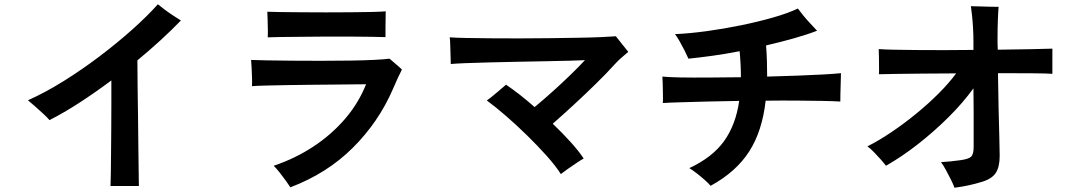

<svg xmlns="http://www.w3.org/2000/svg" viewBox="-20 -829 5040 900"><path d="M498 43Q499 24 499.5 -16Q500 -56 500.5 -109.5Q501 -163 501.5 -223Q502 -283 502 -342Q502 -401 502 -452Q427 -396 353 -348Q279 -300 212 -266Q203 -277 183 -295.5Q163 -314 142.5 -332Q122 -350 111 -359Q192 -395 278.5 -449Q365 -503 447.5 -565.5Q530 -628 600.5 -691Q671 -754 720 -809Q732 -799 752 -784Q772 -769 793.5 -755Q815 -741 828 -733Q740 -642 624 -546Q624 -494 625 -425Q626 -356 627 -282.5Q628 -209 628.5 -142Q629 -75 630 -26Q631 23 631 43Z M1341 49Q1334 38 1320.5 19Q1307 0 1291.5 -19.5Q1276 -39 1263 -52Q1364 -86 1449 -142Q1534 -198 1597.5 -272Q1661 -346 1696 -434Q1676 -434 1635 -433.5Q1594 -433 1541 -432.5Q1488 -432 1431.5 -431.5Q1375 -431 1321.5 -430Q1268 -429 1226 -428Q1184 -427 1161 -425Q1162 -436 1161.5 -460.5Q1161 -485 1159.5 -510.5Q1158 -536 1157 -548Q1182 -547 1233 -546Q1284 -545 1350 -544.5Q1416 -544 1487 -544Q1558 -544 1623 -545Q1688 -546 1736.5 -548.5Q1785 -551 1806 -554Q1817 -544 1835 -529Q1853 -514 1864 -503Q1857 -490 1845 -464Q1833 -438 1822 -412Q1755 -257 1634 -136.5Q1513 -16 1341 49ZM1235 -654Q1236 -669 1235.5 -691Q1235 -713 1234.5 -736Q1234 -759 1233 -774Q1251 -773 1293 -772.5Q1335 -772 1391 -771.5Q1447 -771 1508 -771Q1569 -771 1625.5 -771.5Q1682 -772 1725.5 -773Q1769 -774 1788 -776Q1788 -763 1787.5 -740.5Q1787 -718 1787 -695Q1787 -672 1787 -655Q1765 -656 1721 -656.5Q1677 -657 1621.5 -657.5Q1566 -658 1506.5 -657.5Q1447 -657 1392 -656.5Q1337 -656 1295.5 -655.5Q1254 -655 1235 -654Z M2609 -13Q2585 -51 2543.5 -97.5Q2502 -144 2452 -193Q2402 -242 2352.5 -285Q2303 -328 2262 -358Q2283 -373 2308 -394.5Q2333 -416 2352 -432Q2382 -412 2416.5 -385Q2451 -358 2486 -327Q2527 -361 2571.5 -401Q2616 -441 2655.5 -479.5Q2695 -518 2722 -547Q2701 -546 2653 -544.5Q2605 -543 2541 -542Q2477 -541 2408 -539.5Q2339 -538 2275 -536.5Q2211 -535 2162.5 -533Q2114 -531 2093 -529Q2093 -545 2092 -569.5Q2091 -594 2090.5 -618Q2090 -642 2088 -654Q2114 -652 2163.5 -651Q2213 -650 2277 -649.5Q2341 -649 2412 -649Q2483 -649 2554 -650Q2625 -651 2687.5 -652Q2750 -653 2797 -655Q2844 -657 2867 -659Q2879 -644 2897 -621Q2915 -598 2925 -586Q2912 -574 2896 -561Q2880 -548 2860 -526Q2823 -485 2774 -437Q2725 -389 2672.5 -340.5Q2620 -292 2571 -249Q2616 -206 2654.5 -163.5Q2693 -121 2716 -86Q2705 -80 2683 -65.5Q2661 -51 2640 -36Q2619 -21 2609 -13Z M3311 42Q3302 31 3284 15Q3266 -1 3246 -16.5Q3226 -32 3211 -41Q3319 -91 3374 -167.5Q3429 -244 3445 -356Q3367 -355 3295 -353Q3223 -351 3168.5 -349.5Q3114 -348 3087 -346Q3088 -363 3087.5 -388Q3087 -413 3086.5 -436.5Q3086 -460 3085 -470Q3114 -467 3170 -466Q3226 -465 3299.5 -465.5Q3373 -466 3453 -467Q3453 -525 3447 -589Q3381 -576 3319 -567.5Q3257 -559 3207 -554Q3200 -570 3189 -592Q3178 -614 3166 -635Q3154 -656 3144 -669Q3212 -672 3292.5 -683Q3373 -694 3453.5 -710.5Q3534 -727 3604 -747Q3674 -767 3720 -789Q3731 -774 3747 -754.5Q3763 -735 3780.5 -716.5Q3798 -698 3810 -685Q3764 -667 3702 -649.5Q3640 -632 3571 -616Q3574 -577 3575 -540.5Q3576 -504 3576 -470Q3651 -472 3719.5 -474.5Q3788 -477 3841 -480Q3894 -483 3922 -486Q3922 -473 3921 -445.5Q3920 -418 3919.5 -391.5Q3919 -365 3919 -353Q3889 -355 3835 -356Q3781 -357 3712.5 -357.5Q3644 -358 3569 -357Q3553 -214 3491.5 -118.5Q3430 -23 3311 42Z M4454 51Q4449 36 4437.5 13Q4426 -10 4413.5 -33Q4401 -56 4391 -69Q4409 -70 4435.5 -72.5Q4462 -75 4481 -78Q4519 -83 4531.5 -94Q4544 -105 4544 -140Q4544 -156 4544 -199Q4544 -242 4544 -299.5Q4544 -357 4543 -415Q4494 -347 4426 -279.5Q4358 -212 4282.5 -153Q4207 -94 4133 -52Q4124 -64 4109 -81Q4094 -98 4077 -115.5Q4060 -133 4046 -143Q4100 -170 4158.5 -209.5Q4217 -249 4274 -295.5Q4331 -342 4379.5 -390.5Q4428 -439 4462 -485Q4380 -485 4305.5 -484Q4231 -483 4176.5 -482.5Q4122 -482 4100 -481Q4101 -494 4100.5 -517Q4100 -540 4100 -563Q4100 -586 4099 -599Q4123 -597 4169 -596Q4215 -595 4276 -594.5Q4337 -594 4405.5 -594Q4474 -594 4543 -595V-634Q4543 -667 4541 -700Q4539 -733 4536 -760Q4533 -787 4531 -800Q4543 -800 4569 -799Q4595 -798 4621.5 -797.5Q4648 -797 4661 -797Q4659 -776 4657.5 -736Q4656 -696 4656 -655Q4656 -641 4656 -626Q4656 -611 4657 -596Q4745 -597 4814.5 -598.5Q4884 -600 4913 -601V-483Q4885 -485 4816 -485.5Q4747 -486 4658 -486Q4659 -398 4661 -317.5Q4663 -237 4664.5 -179Q4666 -121 4666 -98Q4666 -47 4648 -19Q4630 9 4584 23Q4552 33 4519 40Q4486 47 4454 51Z"/></svg>

Font: Zen Kaku Gothic Antique
Style: Bold
Weight: 700
Designer: Yoshimichi Ohira
Foundry: Positype
Version: Version 1.001